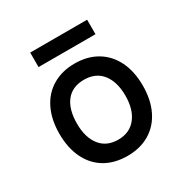

<svg xmlns="http://www.w3.org/2000/svg" viewBox="-160 -817 935 964"><g transform="rotate(-30 308.0 -335.0)"><path d="M66 -255Q66 -337 95.5 -397.5Q125 -458 180 -490.5Q235 -523 308 -523Q382 -523 436.5 -490.5Q491 -458 520.5 -398Q550 -338 550 -256Q550 -174 520.5 -113.5Q491 -53 436.5 -20.5Q382 12 308 12Q234 12 179.5 -20Q125 -52 95.5 -112.5Q66 -173 66 -255ZM449 -256Q449 -336 412.5 -382.5Q376 -429 308 -429Q240 -429 204 -383.5Q168 -338 168 -255Q168 -175 204.5 -128.5Q241 -82 308 -82Q375 -82 412 -129Q449 -176 449 -256ZM143 -682H473V-598H143Z"/></g></svg>

Font: Overpass Mono Light
Style: Bold
Weight: 600
Monospace: yes
Designer: Delve Withrington, Dave Bailey
Foundry: Delve Fonts
Version: Version 1.000;DELV;Overpass